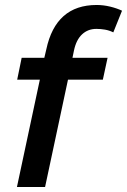

<svg xmlns="http://www.w3.org/2000/svg" viewBox="-20 -751 510 771"><path d="M48 0 140 -431H49L67 -519H158L166 -553Q204 -731 368 -731Q395 -731 422 -724.5Q449 -718 470 -708L435 -621Q419 -629 401.5 -632Q384 -635 367 -635Q333 -635 309.5 -613Q286 -591 277 -548L271 -519H412L393 -431H253L161 0Z"/></svg>

Font: Radio Canada Medium
Style: Italic
Weight: 500
Italic angle: -12°
Designer: Charles Daoud, Etienne Aubert Bonn, Alexandre Saumier Demers, Jacques Le Bailly
Foundry: Radio-Canada
Version: Version 2.104; ttfautohint (v1.8.4.7-5d5b);gftools[0.9.28.de